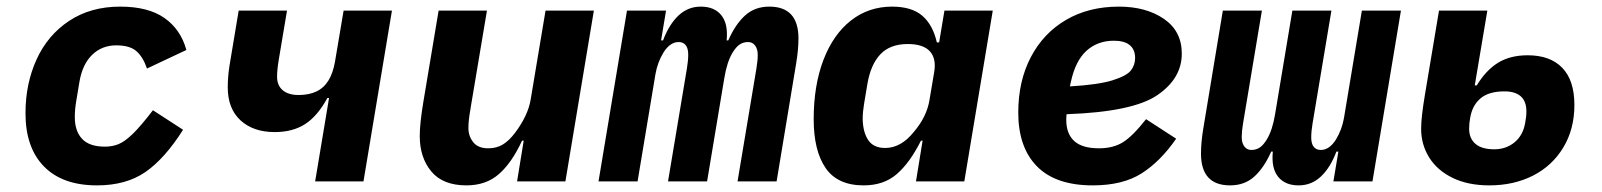

<svg xmlns="http://www.w3.org/2000/svg" viewBox="-20 -548 4840 580"><path d="M57 -206Q57 -295 90.5 -368.5Q124 -442 189 -485Q254 -528 343 -528Q428 -528 477 -493.5Q526 -459 543 -397L424 -341Q412 -376 392 -393.5Q372 -411 331 -411Q288 -411 258.5 -382.5Q229 -354 220 -301L210 -241Q206 -217 206 -194Q206 -152 228 -128.5Q250 -105 297 -105Q320 -105 339 -113Q358 -121 382 -144.5Q406 -168 442 -215L533 -156Q478 -69 419.5 -28.5Q361 12 273 12Q169 12 113 -45Q57 -102 57 -206Z M974 -252H969Q939 -197 901.5 -173Q864 -149 810 -149Q745 -149 706.5 -184.5Q668 -220 668 -284Q668 -315 673 -348L701 -516H847L822 -367Q817 -337 817 -316Q817 -290 834 -275.5Q851 -261 882 -261Q913 -261 935.5 -271.5Q958 -282 972 -304.5Q986 -327 992 -362L1018 -516H1164L1078 0H932Z M1562 -123H1557Q1526 -56 1487 -22Q1448 12 1389 12Q1318 12 1283 -30Q1248 -72 1248 -137Q1248 -175 1259 -241L1305 -516H1451L1402 -224L1401 -217Q1395 -185 1395 -161Q1395 -137 1409.5 -118.5Q1424 -100 1455 -100Q1480 -100 1499 -111.5Q1518 -123 1536 -147Q1575 -199 1583 -247L1628 -516H1774L1688 0H1542Z M1788 0 1874 -516H1992L1977 -426H1983Q2001 -474 2029.5 -501Q2058 -528 2097 -528Q2138 -528 2159 -502Q2180 -476 2175 -426H2180Q2201 -474 2230.5 -501Q2260 -528 2304 -528Q2348 -528 2370 -504Q2392 -480 2392 -432Q2392 -398 2385 -356L2326 0H2208L2265 -341Q2269 -365 2269 -382Q2269 -400 2261 -410.5Q2253 -421 2240 -421Q2226 -421 2215 -414Q2204 -407 2193 -389Q2176 -361 2168 -312L2116 0H1998L2055 -341Q2059 -365 2059 -383Q2059 -402 2051.5 -411.5Q2044 -421 2030 -421Q2004 -421 1984 -389Q1966 -359 1960 -324L1906 0Z M2747 0 2767 -123H2762Q2729 -57 2689.5 -22.5Q2650 12 2589 12Q2510 12 2474 -40.5Q2438 -93 2438 -188Q2438 -290 2467.5 -367Q2497 -444 2550.5 -486Q2604 -528 2675 -528Q2734 -528 2766 -500.5Q2798 -473 2810 -420H2817L2833 -516H2979L2893 0ZM2741 -150Q2780 -196 2788 -247L2802 -330Q2809 -371 2789 -393Q2769 -415 2722 -415Q2669 -415 2639.5 -384Q2610 -353 2600 -293L2590 -233Q2586 -209 2586 -188Q2587 -148 2603 -124.5Q2619 -101 2654 -101Q2702 -101 2741 -150Z M3056 -208Q3056 -303 3094 -375.5Q3132 -448 3200.5 -488Q3269 -528 3360 -528Q3442 -528 3496 -491Q3550 -454 3550 -386Q3550 -311 3476 -260.5Q3402 -210 3202 -203Q3201 -195 3201 -186Q3201 -144 3225 -122Q3249 -100 3300 -100Q3343 -100 3372.5 -118.5Q3402 -137 3442 -188L3533 -129Q3486 -61 3429 -24.5Q3372 12 3281 12Q3169 12 3112.5 -45.5Q3056 -103 3056 -208ZM3215 -301 3212 -287Q3298 -292 3341 -305.5Q3384 -319 3396.5 -335.5Q3409 -352 3409 -373Q3409 -398 3393 -411.5Q3377 -425 3345 -425Q3296 -425 3262.5 -395Q3229 -365 3215 -301Z M3608 -84Q3608 -118 3615 -160L3674 -516H3792L3735 -175Q3731 -151 3731 -134Q3731 -116 3739 -105.5Q3747 -95 3760 -95Q3774 -95 3785 -102Q3796 -109 3807 -127Q3824 -155 3832 -204L3884 -516H4002L3945 -175Q3941 -151 3941 -133Q3941 -114 3948.5 -104.5Q3956 -95 3970 -95Q3996 -95 4016 -127Q4034 -157 4040 -192L4094 -516H4212L4126 0H4008L4023 -90H4017Q3999 -42 3970.5 -15Q3942 12 3903 12Q3862 12 3841 -14Q3820 -40 3825 -90H3820Q3799 -42 3769.5 -15Q3740 12 3696 12Q3652 12 3630 -12Q3608 -36 3608 -84Z M4273 -159Q4273 -193 4284 -259L4327 -516H4473L4435 -290H4441Q4469 -336 4505.5 -358.5Q4542 -381 4595 -381Q4663 -381 4699.5 -343Q4736 -305 4736 -231Q4736 -158 4702.5 -102.5Q4669 -47 4611 -17.5Q4553 12 4479 12Q4415 12 4368.5 -10.5Q4322 -33 4297.5 -72Q4273 -111 4273 -159ZM4587 -175Q4591 -195 4591 -211Q4591 -242 4574 -257Q4557 -272 4525 -272Q4477 -272 4452 -250.5Q4427 -229 4421 -191Q4418 -176 4418 -159Q4418 -130 4437 -113.5Q4456 -97 4494 -97Q4529 -97 4554.5 -117.5Q4580 -138 4587 -175Z"/></svg>

Font: iA Writer Mono V
Style: Regular
Weight: 400
Italic angle: -9.5°
Designer: Mike Abbink, Paul van der Laan, Pieter van Rosmalen
Foundry: Bold Monday
Version: Version 2.000